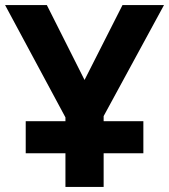

<svg xmlns="http://www.w3.org/2000/svg" viewBox="-20 -734 664 754"><path d="M237 -132H81V-258H237V-273L0 -714H164L312 -420L461 -714H624L387 -278V-258H543V-132H387V0H237Z"/></svg>

Font: OpenSansMMV
Style: Bold
Weight: 700
Foundry: Ascender Corporation
Version: Version 4.001